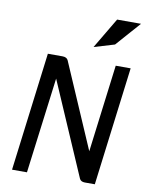

<svg xmlns="http://www.w3.org/2000/svg" viewBox="-89 -863 702 925"><g transform="rotate(10 262.5 -400.0)"><path d="M319 -650 419 -680 525 -800H408ZM168 -469 365 -14C369 -5 378 0 391 0H440L513 -580H440L386 -152L207 -566C203 -575 193 -580 180 -580H108L35 0H108Z"/></g></svg>

Font: Charger
Style: It
Weight: 400
Designer: Jasper
Foundry: Cannot Into Space Fonts
Version: Version 0.98